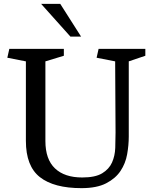

<svg xmlns="http://www.w3.org/2000/svg" viewBox="-20 -951 789 985"><path d="M212.9 -636.2V-227.5Q212.9 -133.8 262 -87.2Q311 -40.5 401.9 -40.5Q468.8 -40.5 504.2 -62Q539.6 -83.5 554.7 -117.4Q569.8 -151.4 571.3 -192.4Q572.8 -233.4 572.8 -271.5L570.8 -636.2L475.6 -654.8L485.8 -700.2H725.6V-665L640.6 -636.2V-250.5Q640.6 -206.5 632.3 -159.7Q624 -112.8 598.4 -74.2Q572.8 -35.6 524.7 -10.7Q476.6 14.2 397.9 14.2Q256.8 14.2 184.8 -42.2Q112.8 -98.6 112.8 -228.5V-636.2L17.6 -654.8L27.8 -700.2H307.6V-665ZM190.9 -931.2H289.1L396 -763.2H341.3Z"/></svg>

Font: Brawler
Style: Regular
Weight: 400
Version: Version 1.000